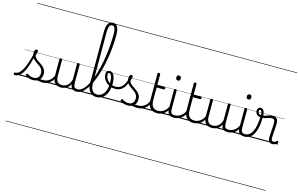

<svg xmlns="http://www.w3.org/2000/svg" viewBox="-322 -2080 5659 3640"><g transform="rotate(15 2508.0 -259.5)"><path d="M-59 17Q-72 17 -78 9.5Q-84 2 -84 -7Q-84 -16 -78 -23.5Q-72 -31 -60 -31Q-21 -31 12.5 -59.5Q46 -88 76.5 -144.5Q107 -201 135.5 -286Q164 -371 191 -483L226 -474Q199 -350 170 -258Q141 -166 106.5 -105Q72 -44 31 -13.5Q-10 17 -59 17ZM487 17Q454 17 427.5 11.5Q401 6 376 3.5Q351 1 322 12L343 -11Q380 -25 405.5 -29Q431 -33 451.5 -32Q472 -31 493 -31Q502 -31 506 -23.5Q510 -16 508.5 -7Q507 2 501.5 9.5Q496 17 487 17ZM298 19Q256 19 218 7Q180 -5 151 -27Q145 -33 144.5 -41.5Q144 -50 152 -59Q159 -68 166.5 -69.5Q174 -71 183 -65Q211 -45 238.5 -36Q266 -27 303 -27Q354 -27 383.5 -58.5Q413 -90 413 -144Q413 -186 396 -215.5Q379 -245 352 -266.5Q325 -288 295 -307.5Q265 -327 238 -350.5Q211 -374 194 -406Q177 -438 177 -485Q177 -511 187.5 -534.5Q198 -558 222 -558Q235 -558 242 -550.5Q249 -543 249 -530Q249 -519 243.5 -499.5Q238 -480 228 -456Q229 -427 247 -404.5Q265 -382 292 -363.5Q319 -345 349 -325Q379 -305 406 -280.5Q433 -256 450 -223Q467 -190 467 -144Q467 -71 421 -26Q375 19 298 19ZM0 895H550V905H0ZM0 -20H550V0H0ZM0 -505H550V-500H0ZM0 -1415H550V-1405H0Z M485 17Q474 17 468.5 9.5Q463 2 463.5 -7Q464 -16 471 -23.5Q478 -31 491 -31Q528 -31 559 -43Q590 -55 614 -75Q638 -95 656 -120Q674 -145 684 -172Q688 -183 697 -182.5Q706 -182 712 -174.5Q718 -167 715 -157Q704 -124 684 -93Q664 -62 635.5 -37Q607 -12 569 2.5Q531 17 485 17ZM550 895V905ZM550 -20V0ZM550 -505V-500ZM550 -1415V-1405Z M845 18Q797 18 760 -1.5Q723 -21 702.5 -61.5Q682 -102 682 -166V-496Q682 -505 688 -509.5Q694 -514 707 -514Q721 -514 727.5 -509.5Q734 -505 734 -496V-171Q734 -127 746.5 -95.5Q759 -64 785 -47Q811 -30 852 -30Q881 -30 908 -39Q935 -48 958 -66.5Q981 -85 999 -115Q1017 -145 1027 -186V-496Q1027 -506 1033.5 -510.5Q1040 -515 1054 -515Q1067 -515 1073 -510.5Q1079 -506 1079 -496V-137Q1079 -78 1097.5 -54.5Q1116 -31 1163 -31Q1173 -31 1177.5 -23.5Q1182 -16 1181.5 -7Q1181 2 1175 9.5Q1169 17 1157 17Q1127 17 1105 10.5Q1083 4 1067.5 -9Q1052 -22 1043 -41.5Q1034 -61 1030 -87L1029 -100Q1014 -66 992.5 -43Q971 -20 946.5 -7Q922 6 896 12Q870 18 845 18ZM550 895H1221V905H550ZM550 -20H1221V0H550ZM550 -505H1221V-500H550ZM550 -1415H1221V-1405H550Z M1157 17Q1145 17 1140 9.5Q1135 2 1136.5 -7Q1138 -16 1144.5 -23.5Q1151 -31 1163 -31Q1203 -31 1240.5 -58.5Q1278 -86 1313 -136.5Q1348 -187 1379.5 -256.5Q1411 -326 1437.5 -410.5Q1464 -495 1485 -591Q1506 -687 1521 -790.5Q1536 -894 1544 -1001.5Q1552 -1109 1552 -1215Q1552 -1228 1560 -1234.5Q1568 -1241 1579 -1241Q1590 -1241 1598 -1234.5Q1606 -1228 1606 -1215Q1606 -1118 1599 -1019Q1592 -920 1578.5 -823.5Q1565 -727 1545.5 -635.5Q1526 -544 1501 -460.5Q1476 -377 1446.5 -304Q1417 -231 1383.5 -172Q1350 -113 1313.5 -70.5Q1277 -28 1237.5 -5.5Q1198 17 1157 17ZM1221 895V905ZM1221 -20V0ZM1221 -505V-500ZM1221 -1415V-1405Z M1540 19Q1501 19 1468.5 4.5Q1436 -10 1411.5 -39Q1387 -68 1374 -111.5Q1361 -155 1361 -212V-1212Q1361 -1318 1392 -1371Q1423 -1424 1487 -1424Q1526 -1424 1553 -1401Q1580 -1378 1593 -1331.5Q1606 -1285 1606 -1216Q1606 -1203 1598 -1197Q1590 -1191 1579 -1191Q1568 -1191 1560 -1197Q1552 -1203 1552 -1216Q1552 -1270 1544.5 -1305Q1537 -1340 1522 -1357Q1507 -1374 1485 -1374Q1461 -1374 1445 -1357Q1429 -1340 1421 -1304Q1413 -1268 1413 -1212V-217Q1413 -171 1421.5 -136.5Q1430 -102 1446.5 -78Q1463 -54 1487.5 -42Q1512 -30 1545 -30Q1571 -30 1594.5 -38.5Q1618 -47 1638.5 -63.5Q1659 -80 1675 -103.5Q1691 -127 1702.5 -158Q1714 -189 1720 -227Q1726 -265 1726 -309Q1726 -398 1706.5 -441.5Q1687 -485 1663 -485Q1652 -485 1647.5 -495Q1643 -505 1647 -515Q1651 -525 1663 -525Q1691 -525 1712.5 -509Q1734 -493 1748.5 -464Q1763 -435 1770 -395.5Q1777 -356 1777 -309Q1777 -261 1770 -218Q1763 -175 1749.5 -138.5Q1736 -102 1715.5 -73Q1695 -44 1669 -23.5Q1643 -3 1611 8Q1579 19 1540 19ZM1221 895H1860V905H1221ZM1221 -20H1860V0H1221ZM1221 -505H1860V-500H1221ZM1221 -1415H1860V-1405H1221Z M1844 -223Q1792 -223 1747 -241.5Q1702 -260 1667.5 -291.5Q1633 -323 1614 -363.5Q1595 -404 1595 -448Q1595 -483 1614 -504Q1633 -525 1663 -525Q1676 -525 1680.5 -515Q1685 -505 1681 -495Q1677 -485 1663 -485Q1651 -485 1644.5 -476Q1638 -467 1638 -447Q1638 -414 1653.5 -382Q1669 -350 1696.5 -323.5Q1724 -297 1761.5 -281Q1799 -265 1844 -265Q1887 -265 1919.5 -280Q1952 -295 1976.5 -323Q2001 -351 2019.5 -391.5Q2038 -432 2053 -483Q2057 -494 2066.5 -493Q2076 -492 2084 -485Q2092 -478 2089 -468Q2066 -392 2035 -336.5Q2004 -281 1958 -252Q1912 -223 1844 -223ZM1860 895V905ZM1860 -20V0ZM1860 -505V-500ZM1860 -1415V-1405Z M2347 17Q2314 17 2287.5 11.5Q2261 6 2236 3.5Q2211 1 2182 12L2203 -11Q2240 -25 2265.5 -29Q2291 -33 2311.5 -32Q2332 -31 2353 -31Q2362 -31 2366 -23.5Q2370 -16 2368.5 -7Q2367 2 2361.5 9.5Q2356 17 2347 17ZM2158 19Q2116 19 2078 7Q2040 -5 2011 -27Q2005 -33 2004.5 -41.5Q2004 -50 2012 -59Q2019 -68 2026.5 -69.5Q2034 -71 2043 -65Q2071 -45 2098.5 -36Q2126 -27 2163 -27Q2214 -27 2243.5 -58.5Q2273 -90 2273 -144Q2273 -186 2256 -215.5Q2239 -245 2212 -266.5Q2185 -288 2155 -307.5Q2125 -327 2098 -350.5Q2071 -374 2054 -406Q2037 -438 2037 -485Q2037 -511 2047.5 -534.5Q2058 -558 2082 -558Q2095 -558 2102 -550.5Q2109 -543 2109 -530Q2109 -519 2103.5 -499.5Q2098 -480 2088 -456Q2089 -427 2107 -404.5Q2125 -382 2152 -363.5Q2179 -345 2209 -325Q2239 -305 2266 -280.5Q2293 -256 2310 -223Q2327 -190 2327 -144Q2327 -71 2281 -26Q2235 19 2158 19ZM1860 895H2410V905H1860ZM1860 -20H2410V0H1860ZM1860 -505H2410V-500H1860ZM1860 -1415H2410V-1405H1860Z M2345 17Q2334 17 2328.5 9.5Q2323 2 2323.5 -7Q2324 -16 2331 -23.5Q2338 -31 2351 -31Q2388 -31 2420.5 -42.5Q2453 -54 2479.5 -74Q2506 -94 2525 -121.5Q2544 -149 2554 -182Q2557 -193 2566.5 -192Q2576 -191 2582.5 -184Q2589 -177 2586 -167Q2574 -125 2552 -91.5Q2530 -58 2498.5 -33.5Q2467 -9 2428 4Q2389 17 2345 17ZM2410 895V905ZM2410 -20V0ZM2410 -505V-500ZM2410 -1415V-1405Z M2734 17Q2683 17 2647.5 2Q2612 -13 2590.5 -41.5Q2569 -70 2558.5 -110Q2548 -150 2548 -201V-711Q2548 -721 2554.5 -725.5Q2561 -730 2574 -730Q2588 -730 2594.5 -725.5Q2601 -721 2601 -711V-500H2742Q2753 -500 2757.5 -494.5Q2762 -489 2762 -476Q2762 -464 2757.5 -458Q2753 -452 2742 -452H2601V-213Q2601 -175 2607 -142Q2613 -109 2628.5 -84.5Q2644 -60 2671 -45.5Q2698 -31 2741 -31Q2751 -31 2756 -23.5Q2761 -16 2760.5 -7Q2760 2 2753.5 9.5Q2747 17 2734 17ZM2410 895H2798V905H2410ZM2410 -20H2798V0H2410ZM2410 -505H2798V-500H2410ZM2410 -1415H2798V-1405H2410Z M2733 17Q2722 17 2716.5 9.5Q2711 2 2711.5 -7Q2712 -16 2719 -23.5Q2726 -31 2739 -31Q2776 -31 2807 -43Q2838 -55 2862 -75Q2886 -95 2904 -120Q2922 -145 2932 -172Q2936 -183 2945 -182.5Q2954 -182 2960 -174.5Q2966 -167 2963 -157Q2952 -124 2932 -93Q2912 -62 2883.5 -37Q2855 -12 2817 2.5Q2779 17 2733 17ZM2798 895V905ZM2798 -20V0ZM2798 -505V-500ZM2798 -1415V-1405Z M3060 17Q3022 17 2996.5 6.5Q2971 -4 2956.5 -24Q2942 -44 2936 -72.5Q2930 -101 2930 -137V-496Q2930 -506 2936 -510.5Q2942 -515 2955 -515Q2969 -515 2975.5 -510.5Q2982 -506 2982 -496V-137Q2982 -82 2998.5 -56.5Q3015 -31 3066 -31Q3075 -31 3079.5 -23.5Q3084 -16 3083.5 -7Q3083 2 3077.5 9.5Q3072 17 3060 17ZM2956 -683Q2934 -683 2923 -695.5Q2912 -708 2912 -732Q2912 -757 2923 -769.5Q2934 -782 2956 -782Q2977 -782 2988 -769.5Q2999 -757 2999 -732Q3000 -707 2988.5 -695Q2977 -683 2956 -683ZM2798 895H3123V905H2798ZM2798 -20H3123V0H2798ZM2798 -505H3123V-500H2798ZM2798 -1415H3123V-1405H2798Z M3058 17Q3047 17 3041.5 9.5Q3036 2 3036.5 -7Q3037 -16 3044 -23.5Q3051 -31 3064 -31Q3101 -31 3133.5 -42.5Q3166 -54 3192.5 -74Q3219 -94 3238 -121.5Q3257 -149 3267 -182Q3270 -193 3279.5 -192Q3289 -191 3295.5 -184Q3302 -177 3299 -167Q3287 -125 3265 -91.5Q3243 -58 3211.5 -33.5Q3180 -9 3141 4Q3102 17 3058 17ZM3123 895V905ZM3123 -20V0ZM3123 -505V-500ZM3123 -1415V-1405Z M3447 17Q3396 17 3360.5 2Q3325 -13 3303.5 -41.5Q3282 -70 3271.5 -110Q3261 -150 3261 -201V-711Q3261 -721 3267.5 -725.5Q3274 -730 3287 -730Q3301 -730 3307.5 -725.5Q3314 -721 3314 -711V-500H3455Q3466 -500 3470.5 -494.5Q3475 -489 3475 -476Q3475 -464 3470.5 -458Q3466 -452 3455 -452H3314V-213Q3314 -175 3320 -142Q3326 -109 3341.5 -84.5Q3357 -60 3384 -45.5Q3411 -31 3454 -31Q3464 -31 3469 -23.5Q3474 -16 3473.5 -7Q3473 2 3466.5 9.5Q3460 17 3447 17ZM3123 895H3511V905H3123ZM3123 -20H3511V0H3123ZM3123 -505H3511V-500H3123ZM3123 -1415H3511V-1405H3123Z M3446 17Q3435 17 3429.5 9.5Q3424 2 3424.5 -7Q3425 -16 3432 -23.5Q3439 -31 3452 -31Q3489 -31 3520 -43Q3551 -55 3575 -75Q3599 -95 3617 -120Q3635 -145 3645 -172Q3649 -183 3658 -182.5Q3667 -182 3673 -174.5Q3679 -167 3676 -157Q3665 -124 3645 -93Q3625 -62 3596.5 -37Q3568 -12 3530 2.5Q3492 17 3446 17ZM3511 895V905ZM3511 -20V0ZM3511 -505V-500ZM3511 -1415V-1405Z M3806 18Q3758 18 3721 -1.5Q3684 -21 3663.5 -61.5Q3643 -102 3643 -166V-496Q3643 -505 3649 -509.5Q3655 -514 3668 -514Q3682 -514 3688.5 -509.5Q3695 -505 3695 -496V-171Q3695 -127 3707.5 -95.5Q3720 -64 3746 -47Q3772 -30 3813 -30Q3842 -30 3869 -39Q3896 -48 3919 -66.5Q3942 -85 3960 -115Q3978 -145 3988 -186V-496Q3988 -506 3994.5 -510.5Q4001 -515 4015 -515Q4028 -515 4034 -510.5Q4040 -506 4040 -496V-137Q4040 -78 4058.5 -54.5Q4077 -31 4124 -31Q4134 -31 4138.5 -23.5Q4143 -16 4142.5 -7Q4142 2 4136 9.5Q4130 17 4118 17Q4088 17 4066 10.5Q4044 4 4028.5 -9Q4013 -22 4004 -41.5Q3995 -61 3991 -87L3990 -100Q3975 -66 3953.5 -43Q3932 -20 3907.5 -7Q3883 6 3857 12Q3831 18 3806 18ZM3511 895H4182V905H3511ZM3511 -20H4182V0H3511ZM3511 -505H4182V-500H3511ZM3511 -1415H4182V-1405H3511Z M4117 17Q4106 17 4100.5 9.5Q4095 2 4095.5 -7Q4096 -16 4103 -23.5Q4110 -31 4123 -31Q4160 -31 4191 -43Q4222 -55 4246 -75Q4270 -95 4288 -120Q4306 -145 4316 -172Q4320 -183 4329 -182.5Q4338 -182 4344 -174.5Q4350 -167 4347 -157Q4336 -124 4316 -93Q4296 -62 4267.5 -37Q4239 -12 4201 2.5Q4163 17 4117 17ZM4182 895V905ZM4182 -20V0ZM4182 -505V-500ZM4182 -1415V-1405Z M4444 17Q4406 17 4380.5 6.5Q4355 -4 4340.5 -24Q4326 -44 4320 -72.5Q4314 -101 4314 -137V-496Q4314 -506 4320 -510.5Q4326 -515 4339 -515Q4353 -515 4359.5 -510.5Q4366 -506 4366 -496V-137Q4366 -82 4382.5 -56.5Q4399 -31 4450 -31Q4459 -31 4463.5 -23.5Q4468 -16 4467.5 -7Q4467 2 4461.5 9.5Q4456 17 4444 17ZM4340 -683Q4318 -683 4307 -695.5Q4296 -708 4296 -732Q4296 -757 4307 -769.5Q4318 -782 4340 -782Q4361 -782 4372 -769.5Q4383 -757 4383 -732Q4384 -707 4372.5 -695Q4361 -683 4340 -683ZM4182 895H4507V905H4182ZM4182 -20H4507V0H4182ZM4182 -505H4507V-500H4182ZM4182 -1415H4507V-1405H4182Z M4445 17Q4432 17 4426.5 9.5Q4421 2 4422.5 -7Q4424 -16 4431.5 -23.5Q4439 -31 4451 -31Q4490 -31 4524 -53.5Q4558 -76 4585 -125Q4612 -174 4628 -253.5Q4644 -333 4646 -447Q4646 -453 4653 -456Q4660 -459 4668.5 -458Q4677 -457 4684 -452.5Q4691 -448 4691 -438Q4690 -312 4671 -225Q4652 -138 4619 -84.5Q4586 -31 4541.5 -7Q4497 17 4445 17ZM4507 895H4532V905H4507ZM4507 -20H4532V0H4507ZM4507 -505H4532V-500H4507ZM4507 -1415H4532V-1405H4507Z M4994 17Q4973 17 4957.5 10.5Q4942 4 4931 -8.5Q4920 -21 4914.5 -39.5Q4909 -58 4909 -84Q4909 -116 4911.5 -153.5Q4914 -191 4916.5 -230Q4919 -269 4921.5 -306Q4924 -343 4924 -374Q4924 -419 4908.5 -436.5Q4893 -454 4862 -454Q4839 -454 4818 -448Q4797 -442 4774.5 -434.5Q4752 -427 4725 -421.5Q4698 -416 4662 -416Q4627 -416 4600.5 -428.5Q4574 -441 4559.5 -463.5Q4545 -486 4545 -517Q4545 -547 4562 -568.5Q4579 -590 4610 -590Q4640 -590 4658 -570Q4676 -550 4683 -520.5Q4690 -491 4690 -462Q4712 -462 4733.5 -468.5Q4755 -475 4776.5 -483.5Q4798 -492 4821.5 -498Q4845 -504 4871 -504Q4907 -504 4930 -491Q4953 -478 4964.5 -449.5Q4976 -421 4976 -376Q4976 -345 4973.5 -308.5Q4971 -272 4968.5 -233.5Q4966 -195 4963.5 -160Q4961 -125 4961 -96Q4961 -64 4971 -47.5Q4981 -31 5003 -31Q5014 -31 5024 -34Q5034 -37 5044 -44.5Q5054 -52 5064 -62Q5070 -68 5077 -67.5Q5084 -67 5090 -60Q5096 -54 5097 -47.5Q5098 -41 5094 -34Q5083 -19 5066.5 -7Q5050 5 5031.5 11Q5013 17 4994 17ZM4647 -459Q4647 -479 4643.5 -500Q4640 -521 4632 -535.5Q4624 -550 4611 -550Q4598 -550 4592.5 -541.5Q4587 -533 4587 -518Q4587 -494 4602 -476.5Q4617 -459 4647 -459ZM4532 895H5100V905H4532ZM4532 -20H5100V0H4532ZM4532 -505H5100V-500H4532ZM4532 -1415H5100V-1405H4532Z"/></g></svg>

Font: Playwrite BE WAL Guides
Style: Regular
Weight: 400
Designer: Veronika Burian, José Scaglione
Foundry: TypeTogether
Version: Version 1.003